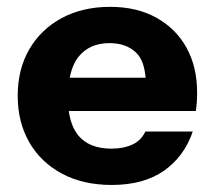

<svg xmlns="http://www.w3.org/2000/svg" viewBox="-20 -527 621 553"><path d="M516.9 -390.2C496.3 -427 467.2 -455.7 429.8 -476.3C392.4 -497 348.2 -507.3 297.2 -507.3C244.3 -507.3 197.8 -496.5 157.7 -474.9C117.6 -453.3 86.6 -423.3 64.3 -384.9C42.1 -346.5 31 -301.8 31 -250.8C31 -200.5 42.1 -156 64.3 -117.2C86.6 -78.5 118 -48.4 158.8 -26.7C199.4 -5 247.2 5.7 302 5.7C363.3 5.7 413.4 -8 452.5 -35.4C491.4 -62.9 519.1 -100.5 535.2 -148.2H398.8C390.4 -130.8 377.8 -118.2 361 -110.5C344.2 -102.7 324.2 -98.9 301 -98.9C259 -98.9 227.6 -111.1 206.6 -135.6C191.8 -153 182.4 -177.1 178.1 -207.3H543.9C545.2 -215 546.1 -223.2 546.8 -231.9C547.4 -240.7 547.7 -250.2 547.7 -260.5C547.7 -310.2 537.4 -353.4 516.8 -390.2ZM180.7 -303.1C185.7 -327.9 194.1 -348.6 206.7 -364.1C227.7 -389.9 257.2 -402.8 295.3 -402.8C328.2 -402.8 354.1 -393.3 373.2 -374.2C389.1 -358.4 396.7 -333.5 399.4 -303.1Z"/></svg>

Font: Diatome
Style: Bold
Weight: 700
Designer: 15.100.17
Foundry: 15.100.17
Version: Version 1.004;Fontself Maker 3.5.8